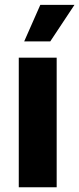

<svg xmlns="http://www.w3.org/2000/svg" viewBox="-20 -789 334 809"><path d="M59.1 0H218.8V-545.9H59.1ZM82 -614.7H191.9L293.9 -768.6H149.9Z"/></svg>

Font: Raveo
Style: Bold
Weight: 700
Designer: Jakub Foglar, Rasmus Andersson (Inter)
Foundry: Jakubfoglar.com
Version: Version 1.100;Glyphs 3.2.3 (3260)